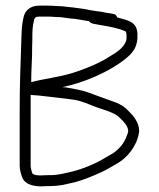

<svg xmlns="http://www.w3.org/2000/svg" viewBox="-20 -656 565 683"><path d="M195 -595C212.1 -593.1 224.7 -590.1 246 -589C262.7 -586.9 279.5 -582.8 296 -581C304.2 -569.6 319.9 -571 336 -567C364.4 -562.6 404.3 -555.4 427 -544H428L430 -533C430.7 -521.7 430 -513.7 428 -509C418.8 -484.6 393 -468.5 370 -455C340.4 -435.2 300.3 -417.8 258 -403C200.8 -382.5 148.9 -378.5 91 -364C91 -397.3 92.9 -424.4 94 -457C94 -475.7 94.3 -494.7 95 -514C95 -546.1 95.3 -561.2 101 -584C102.6 -593.7 108.7 -597 120 -597H147C168.1 -597 177.1 -595 195 -595ZM89 -319C91 -318.3 92.3 -318 93 -318C111.2 -316.6 127.9 -315.6 146 -313C180.3 -308.4 210.9 -306.2 244 -301C274.1 -296 296.5 -284.3 325 -274C350 -265.3 380.9 -256.8 398 -244C409.1 -234.1 426.2 -219.3 433 -203C439.6 -186.4 434.4 -183 427 -163C417.1 -141.9 408.5 -132.9 394 -120C379.8 -107.4 370.3 -105.1 353 -94C322.4 -75.2 277.4 -55.8 238 -46C213.4 -40.4 188.1 -33 159 -33C145.7 -33 135 -32.7 127 -32C113.9 -32 101.6 -32.4 95 -39L91 -53C89.7 -57.7 89 -62.3 89 -67ZM147 -636H120C88 -636 67.7 -619.2 63 -591C57.4 -566.6 57.2 -549.5 56 -515C52.8 -423.2 50 -355.7 50 -260V-67C50 -51.7 54.8 -36.1 59 -25C68 -1.6 94.8 7 128 7C136 6.3 146.3 6 159 6C172.3 6 187 4.7 203 2L247 -8C276.7 -15.7 310.6 -30.1 337 -42C359 -51.4 378 -64 396 -74C430.9 -93 466.2 -135.1 474 -182C479.4 -208.8 460.6 -237.4 446 -252C427.1 -272.5 415.6 -283 385 -294C358.7 -302.8 320.3 -317.8 294 -327C269.1 -336.1 242.1 -339.9 215 -345C211 -345 206.7 -345.3 202 -346C283.3 -362.8 369.8 -402.2 423 -444C450.6 -466.1 470.9 -486.3 469 -535C467.6 -579.9 433.8 -583.5 397 -594C394.3 -602 389 -606.3 381 -607L369 -609C361.7 -609.7 354.3 -611 347 -613C327.7 -616 305.2 -618.2 286 -623C258.7 -627.5 224.4 -631.4 198 -634C179.1 -634 169.8 -636 147 -636Z"/></svg>

Font: Just Breathe
Style: Regular
Weight: 400
Foundry: Cannot Into Space Fonts
Version: Version 0.72